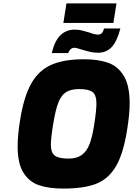

<svg xmlns="http://www.w3.org/2000/svg" viewBox="-20 -1095 777 1121"><path d="M83 -239Q83 -308 98 -398Q120 -533 163.5 -609Q207 -685 280.5 -717Q354 -749 470 -749Q554 -749 611.5 -728.5Q669 -708 703 -651.5Q737 -595 737 -492Q737 -428 722 -336Q700 -197 656.5 -123.5Q613 -50 541.5 -22Q470 6 350 6Q264 6 206.5 -14Q149 -34 116 -88Q83 -142 83 -239ZM529 -361Q543 -449 543 -490Q543 -540 520.5 -557.5Q498 -575 443 -575Q395 -575 366.5 -557.5Q338 -540 321 -497Q304 -454 291 -373Q277 -289 277 -249Q277 -204 300 -186.5Q323 -169 380 -169Q428 -169 457 -190Q486 -211 502 -251.5Q518 -292 529 -361ZM368 -1075H660L642 -961H350ZM415 -922Q438 -922 457 -917.5Q476 -913 502 -905Q533 -893 552 -893Q580 -893 587 -929H683Q663 -853 632 -820Q601 -787 552 -787Q530 -787 509.5 -791.5Q489 -796 459 -805Q426 -816 414 -816Q390 -816 378 -785H282Q300 -859 334 -890.5Q368 -922 415 -922Z"/></svg>

Font: Exo Black
Style: Italic
Weight: 900
Italic angle: -9°
Designer: Natanael Gama
Foundry: Natanael Gama
Version: Version 1.500; ttfautohint (v1.6)